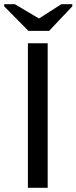

<svg xmlns="http://www.w3.org/2000/svg" viewBox="-41 -894 364 914"><path d="M186 0H91.8V-688H186ZM303.2 -863.8 192.9 -747.1H94.2L-21 -863.8V-874H29.8L144 -806.2H145L251 -874H303.2Z"/></svg>

Font: Libra Sans Modern
Style: Regular
Weight: 400
Foundry: Stefan Peev, Context Ltd
Version: Version 1.000